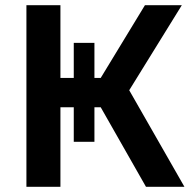

<svg xmlns="http://www.w3.org/2000/svg" viewBox="-20 -714 735 734"><path d="M81 0V-694H211V-416H262V-550H341V-416H365L534 -694H675L474 -369L685 0H538L365 -304H341V-172H262V-304H211V0Z"/></svg>

Font: Cantarell
Style: Bold
Weight: 700
Designer: Dave Crossland, Nikolaus Waxweiler, Florian Fecher, Jacques Le Bailly, Eben Sorkin, Alexei Vanyashin, Alexios Zavras, Em
Version: Version 0.303